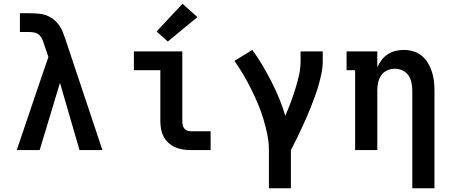

<svg xmlns="http://www.w3.org/2000/svg" viewBox="-20 -806 2440 1031"><path d="M70 0 184 -337 240 -500 217 -567Q213 -581 207.5 -594Q202 -607 192 -617Q182 -627 168 -630.5Q154 -634 139 -634H87V-735H139Q166 -735 193 -732Q220 -729 244 -717Q268 -705 286 -684.5Q304 -664 315 -640Q319 -630 322.5 -619.5Q326 -609 330 -599L530 0H407L302 -361L193 0Z M1004 0Q982 0 961 -3.5Q940 -7 920.5 -15.5Q901 -24 885 -38.5Q869 -53 859 -72Q849 -91 845 -112Q841 -133 841 -155V-429H699V-530H959V-155Q959 -145 961 -135Q963 -125 969 -117Q975 -109 984.5 -105Q994 -101 1004 -101H1111V0ZM881 -583 821 -637 960 -786 1040 -714Z M1424 205V0Q1424 -43 1415 -86Q1406 -129 1393.5 -170Q1381 -211 1364 -251Q1347 -291 1327.5 -330Q1308 -369 1286 -406.5Q1264 -444 1239 -479L1335 -538Q1364 -498 1389.5 -455Q1415 -412 1437.5 -368Q1460 -324 1479 -278Q1498 -232 1512 -184Q1527 -219 1540.5 -255Q1554 -291 1565.5 -327.5Q1577 -364 1585.5 -401.5Q1594 -439 1594 -477V-530H1713V-477Q1713 -445 1706.5 -413.5Q1700 -382 1691.5 -351.5Q1683 -321 1672 -291Q1661 -261 1649.5 -231.5Q1638 -202 1625 -172.5Q1612 -143 1598.5 -114.5Q1585 -86 1571 -57Q1557 -28 1542 0V205Z M2194 205V-320Q2194 -341 2189.5 -362.5Q2185 -384 2173 -401.5Q2161 -419 2141 -428Q2121 -437 2100 -437Q2079 -437 2059 -428Q2039 -419 2027 -401.5Q2015 -384 2010.5 -362.5Q2006 -341 2006 -320V0H1887V-429H1841V-530H2006V-445Q2015 -465 2029 -483.5Q2043 -502 2062 -514.5Q2081 -527 2103.5 -532.5Q2126 -538 2148 -538Q2174 -538 2199 -530.5Q2224 -523 2244 -507Q2264 -491 2277.5 -468.5Q2291 -446 2299 -421.5Q2307 -397 2310 -371.5Q2313 -346 2313 -320V205Z"/></svg>

Font: Iosevka Slab Extended
Style: Bold
Weight: 700
Width: 7
Monospace: yes
Designer: Belleve Invis
Foundry: Belleve Invis
Version: Version 11.1.0; ttfautohint (v1.8.3)